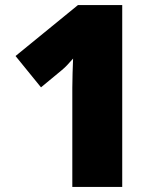

<svg xmlns="http://www.w3.org/2000/svg" viewBox="-20 -734 626 754"><path d="M460 0H264V-353Q264 -363 264 -389Q264 -415 265 -447Q266 -479 267 -504Q254 -489 243.5 -478Q233 -467 222 -458L141 -391L41 -514L286 -714H460Z"/></svg>

Font: Noto Sans Khmer UI Black
Style: Regular
Weight: 900
Designer: Danh Hong and the Monotype Design Team
Foundry: Monotype Imaging Inc.
Version: Version 2.002; ttfautohint (v1.8.4.7-5d5b)